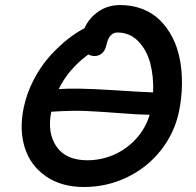

<svg xmlns="http://www.w3.org/2000/svg" viewBox="-20 -748 778 761"><path d="M313 -6.8Q223.1 -6.8 161.9 -49.3Q100.6 -91.8 78.4 -162.1Q56.2 -232.4 73.2 -317.9Q85.4 -377.9 114 -432.6Q142.6 -487.3 178.5 -526.6Q214.4 -565.9 248.8 -593Q283.2 -620.1 314.9 -636.2Q332.5 -676.3 369.9 -702.1Q407.2 -728 456.1 -728Q504.4 -728 544.9 -712.2Q585.4 -696.3 614.3 -667.7Q643.1 -639.2 663.3 -599.9Q683.6 -560.5 692.6 -513.9Q701.7 -467.3 701.2 -414.8Q700.7 -362.3 689.9 -308.1Q672.4 -222.2 618.4 -153.3Q564.5 -84.5 484.4 -45.7Q404.3 -6.8 313 -6.8ZM355 -525.9Q342.8 -525.9 330.1 -532.2Q250.5 -473.6 212.9 -395Q282.7 -399.9 420.2 -391.1Q557.6 -382.3 586.9 -381.8Q589.4 -444.8 575.4 -497.6Q561.5 -550.3 527.8 -584.7Q494.1 -619.1 445.8 -619.1Q412.1 -619.1 401.9 -569.8Q397.5 -548.8 384.8 -537.4Q372.1 -525.9 355 -525.9ZM326.2 -112.8Q381.3 -112.8 431.6 -134.8Q481.9 -156.7 519.5 -198Q557.1 -239.3 573.2 -293Q532.2 -293.5 449.7 -299.8Q367.2 -306.2 317.4 -308.3Q267.6 -310.5 183.1 -305.2Q166.5 -221.2 203.9 -167Q241.2 -112.8 326.2 -112.8Z"/></svg>

Font: Shantell Sans Bouncy
Style: Italic
Weight: 500
Italic angle: -11.31°
Designer: Stephen Nixon, Anya Danilova, Shantell Martin
Foundry: Arrow Type
Version: Version 1.006;[9816181b4]